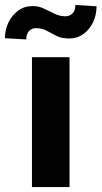

<svg xmlns="http://www.w3.org/2000/svg" viewBox="-67 -761 413 781"><path d="M215.8 -528.3V0H63V-528.3ZM239.7 -740.7 325.7 -735.4Q325.7 -699.7 311.3 -669.9Q296.9 -640.1 272 -622.3Q247.1 -604.5 214.4 -604.5Q183.6 -604.5 162.8 -615Q142.1 -625.5 123 -636Q104 -646.5 78.6 -646.5Q62.5 -646.5 51.3 -635Q40 -623.5 40 -600.6L-46.9 -605.5Q-46.9 -640.1 -32.5 -669.9Q-18.1 -699.7 7.1 -718Q32.2 -736.3 64.5 -736.3Q90.3 -736.3 111.8 -726.1Q133.3 -715.8 154.5 -705.3Q175.8 -694.8 199.7 -694.8Q216.3 -694.8 228 -706.5Q239.7 -718.3 239.7 -740.7Z"/></svg>

Font: Vazirmatn RD ExtraBold
Style: Regular
Weight: 800
Designer: Saber Rastikerdar
Foundry: Saber Rastikerdar
Version: Version 32.102